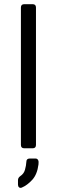

<svg xmlns="http://www.w3.org/2000/svg" viewBox="-20 -709 272 918"><path d="M152 -16Q152 0 136 0H96Q80 0 80 -16V-673Q80 -689 96 -689H136Q152 -689 152 -673ZM84 188Q76 191 71 186.5Q66 182 66 174V152Q66 141 77 133Q94 122 99.5 102.5Q105 83 106 65Q106 49 122 49H150Q158 49 162 56Q166 63 164 77Q158 125 134 151Q110 177 84 188Z"/></svg>

Font: Pitagon Sans
Style: Regular
Weight: 400
Designer: Travis Tran
Foundry: Pitagon
Version: Version 1.001; ttfautohint (v1.8.4.7-5d5b);gftools[0.9.26]